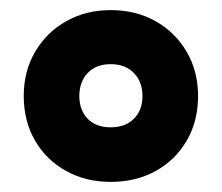

<svg xmlns="http://www.w3.org/2000/svg" viewBox="-20 -744 439 380"><path d="M199 -384Q150 -384 111 -405.5Q72 -427 49.5 -465.5Q27 -504 27 -554Q27 -603 49.5 -641.5Q72 -680 111 -702Q150 -724 199 -724Q249 -724 288 -702Q327 -680 349.5 -641.5Q372 -603 372 -554Q372 -504 349.5 -465.5Q327 -427 288 -405.5Q249 -384 199 -384ZM199 -492Q228 -492 245 -509Q262 -526 262 -554Q262 -582 245 -599.5Q228 -617 199 -617Q170 -617 153.5 -599.5Q137 -582 137 -554Q137 -526 153.5 -509Q170 -492 199 -492Z"/></svg>

Font: Noto Sans Lao SemiCondensed Black
Style: Regular
Weight: 900
Width: 4
Designer: Monotype Design Team
Foundry: Monotype Imaging Inc.
Version: Version 2.003; ttfautohint (v1.8.4.7-5d5b)